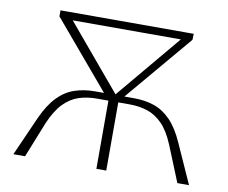

<svg xmlns="http://www.w3.org/2000/svg" viewBox="-74 -750 1003 843"><g transform="rotate(10 427.5 -329.0)"><path d="M767 0 702 -160Q678 -218 647.5 -249Q617 -280 580.5 -292Q544 -304 501 -304H439V-334H515Q565 -334 605.5 -320Q646 -306 679.5 -271.5Q713 -237 740 -176L819 0ZM36 0 114 -176Q142 -237 175.5 -271.5Q209 -306 250.5 -320Q292 -334 340 -334H416V-304H354Q311 -304 274.5 -292Q238 -280 207.5 -249Q177 -218 152 -160L88 0ZM406 0V-334H450V0ZM156 -624V-658H701L700 -624ZM723 -631 455 -314H413L701 -658H724ZM130 -658H162L451 -314H398L130 -631Z"/></g></svg>

Font: Ysabeau SC ExtraLight
Style: Regular
Weight: 250
Designer: Christian Thalmann (Catharsis Fonts)
Version: Version 2.001;gftools[0.9.30]; featfreeze: smcp